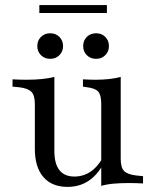

<svg xmlns="http://www.w3.org/2000/svg" viewBox="-20 -729 618 763"><path d="M196 -413.7V-206.5H118.5V-315.3Q118.5 -350 104.8 -364.1Q91.1 -378.2 55.6 -382.3L29.8 -384.7V-413.7Q45.2 -412.9 58.1 -412.5Q71 -412.1 84.7 -412.1Q118.5 -412.1 146.4 -414.9Q174.2 -417.7 196 -423.4ZM196 -206.5V-129.8Q196 -78.2 216.1 -52.8Q236.3 -27.4 275.8 -27.4Q317.7 -27.4 350 -54.4Q382.3 -81.5 404.8 -136.3L408.9 -118.5Q384.7 -52.4 344.4 -19.4Q304 13.7 248.4 13.7Q186.3 13.7 152.4 -25.4Q118.5 -64.5 118.5 -137.1V-206.5ZM382.3 0V-206.5H459.7V-98.4Q459.7 -62.9 473.4 -49.2Q487.1 -35.5 522.6 -31.5L548.4 -29V0Q533.1 -0.8 520.2 -1.2Q507.3 -1.6 492.7 -1.6Q459.7 -1.6 431.9 0.8Q404 3.2 382.3 9.7ZM459.7 -413.7V-206.5H382.3V-316.1Q382.3 -350.8 370.6 -364.5Q358.9 -378.2 325.8 -382.3L309.7 -384.7V-413.7Q325 -412.9 335.9 -412.5Q346.8 -412.1 358.9 -412.1Q387.9 -412.1 413.7 -414.9Q439.5 -417.7 459.7 -423.4ZM362.1 -495.2Q339.5 -495.2 325 -509.7Q310.5 -524.2 310.5 -546Q310.5 -567.7 325 -582.3Q339.5 -596.8 362.1 -596.8Q383.9 -596.8 398.4 -582.3Q412.9 -567.7 412.9 -546Q412.9 -524.2 398.4 -509.7Q383.9 -495.2 362.1 -495.2ZM179.8 -495.2Q157.3 -495.2 142.7 -509.7Q128.2 -524.2 128.2 -546Q128.2 -567.7 142.7 -582.3Q157.3 -596.8 179.8 -596.8Q201.6 -596.8 216.1 -582.3Q230.6 -567.7 230.6 -546Q230.6 -524.2 216.1 -509.7Q201.6 -495.2 179.8 -495.2ZM136.3 -677.4V-708.9H404.8V-677.4Z"/></svg>

Font: Playfair 5pt SemiExpanded Light
Style: Regular
Weight: 400
Version: Version 2.203